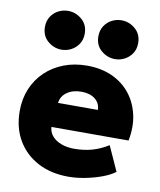

<svg xmlns="http://www.w3.org/2000/svg" viewBox="-87 -844 776 929"><g transform="rotate(10 301.0 -380.0)"><path d="M312 15Q226 15 161.5 -19.2Q97 -53.5 61.2 -114.8Q25.5 -176 25.5 -258Q25.5 -318 46.5 -367.8Q67.5 -417.5 105.5 -453.8Q143.5 -490 195.2 -510Q247 -530 309 -530Q378.5 -530 432.2 -505.8Q486 -481.5 521 -437.8Q556 -394 569.2 -335.5Q582.5 -277 569 -208H190Q191.5 -182.5 207.8 -163.5Q224 -144.5 252 -133.8Q280 -123 316.5 -123Q363 -123 403.5 -134.2Q444 -145.5 483 -170L538 -48.5Q514.5 -30.5 476.2 -16.2Q438 -2 394.5 6.5Q351 15 312 15ZM201.5 -328H397Q396.5 -361 371.2 -381Q346 -401 304 -401Q261.5 -401 233.2 -381Q205 -361 201.5 -328ZM173 -584.5Q135 -584.5 105 -610.2Q75 -636 75 -679.5Q75 -709 89 -730.5Q103 -752 125.2 -763.5Q147.5 -775 173 -775Q210.5 -775 240.5 -749.2Q270.5 -723.5 270.5 -679.5Q270.5 -650.5 256.5 -629.2Q242.5 -608 220.2 -596.2Q198 -584.5 173 -584.5ZM435.5 -584.5Q397.5 -584.5 367.5 -610.2Q337.5 -636 337.5 -679.5Q337.5 -709 351.5 -730.5Q365.5 -752 387.8 -763.5Q410 -775 435.5 -775Q473 -775 503 -749.2Q533 -723.5 533 -679.5Q533 -650.5 519 -629.2Q505 -608 482.8 -596.2Q460.5 -584.5 435.5 -584.5Z"/></g></svg>

Font: Geologica ExtraBold
Style: Regular
Weight: 800
Designer: Sindre Bremnes, Frode Helland
Foundry: Monokrom Skriftforlag AS
Version: Version 1.010;gftools[0.9.28]